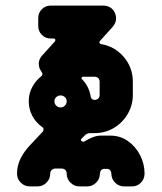

<svg xmlns="http://www.w3.org/2000/svg" viewBox="-20 -668 579 688"><path d="M498 -46Q498 -27 485 -13.5Q472 0 453 0H425Q406 0 392.5 -13.5Q379 -27 379 -46V-47Q377 -63 362 -63H355Q340 -63 338 -47V-46Q338 -27 324.5 -13.5Q311 0 292 0H265Q246 0 232.5 -13.5Q219 -27 219 -46Q219 -54 214 -59Q209 -64 201 -64H178Q171 -64 165.5 -59Q160 -54 160 -46Q160 -27 146.5 -13.5Q133 0 114 0H87Q68 0 54.5 -13.5Q41 -27 41 -46Q41 -75 54 -100.5Q67 -126 87 -147L133 -196Q136 -200 136 -205Q136 -210 131 -213Q109 -228 96 -252.5Q83 -277 83 -305Q83 -333 95.5 -356Q108 -379 127 -394Q136 -401 129 -410Q128 -412 126.5 -415Q125 -418 123 -420Q112 -448 131 -469L177 -520Q179 -523 178 -526.5Q177 -530 173 -530H162Q143 -530 130 -543Q117 -556 117 -575V-603Q117 -622 130 -635Q143 -648 162 -648H350Q364 -648 375.5 -641Q387 -634 392 -621Q403 -595 384 -572L338 -521Q335 -518 336.5 -514.5Q338 -511 342 -510Q391 -502 423.5 -464Q456 -426 456 -375V-328Q456 -291 437.5 -259.5Q419 -228 388 -209.5Q357 -191 319 -191H304Q291 -191 283 -182L272 -171Q267 -166 273 -162Q279 -158 284 -162Q297 -170 312 -176Q327 -182 341 -182H376Q411 -182 438.5 -162.5Q466 -143 482 -112Q498 -81 498 -46ZM337 -328V-375Q337 -383 332 -388Q327 -393 319 -393H277Q274 -393 272.5 -389.5Q271 -386 274 -384Q299 -359 305 -322Q307 -310 320 -310Q337 -312 337 -328ZM219 -305Q219 -314 212.5 -320Q206 -326 197 -326Q188 -326 181.5 -320Q175 -314 175 -305Q175 -296 181.5 -289.5Q188 -283 197 -283Q206 -283 212.5 -289.5Q219 -296 219 -305Z"/></svg>

Font: Monomaniac One
Style: Regular
Weight: 400
Version: Version 1.000; ttfautohint (v1.8.3)